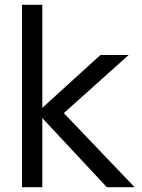

<svg xmlns="http://www.w3.org/2000/svg" viewBox="-20 -783 594 803"><path d="M157 0H72V-763H157V-332L400 -553H518L247 -310L543 0H427L157 -289Z"/></svg>

Font: Open Sauce One
Style: Regular
Weight: 400
Designer: Alfredo Marco Pradil
Foundry: Creative Sauce Fz LLC
Version: Version 1.477